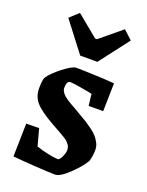

<svg xmlns="http://www.w3.org/2000/svg" viewBox="-135 -764 647 843"><g transform="rotate(20 188.5 -342.5)"><path d="M154.8 -519 48.8 -657.2 89.8 -694.8 190.9 -611.8H199.2L299.8 -694.8L340.8 -657.2L234.9 -519ZM229 9.8Q206.1 9.8 136.7 5.4Q67.4 1 30.8 -2.9L34.2 -157.2L94.2 -158.2L115.2 -80.1Q137.7 -71.8 170.4 -64.9Q203.1 -58.1 217.8 -58.1Q225.6 -58.1 234.4 -77.1Q243.2 -96.2 243.2 -108.9Q243.2 -116.7 241.5 -122.8Q239.7 -128.9 234.6 -135.3Q229.5 -141.6 225.6 -145.8Q221.7 -149.9 210.9 -156.7Q200.2 -163.6 193.4 -167.2Q186.5 -170.9 170.2 -180.2Q153.8 -189.5 144 -194.8Q80.6 -230.5 57.4 -257.6Q34.2 -284.7 34.2 -321.8Q34.2 -357.4 40 -373Q57.6 -399.4 98.4 -431.2Q139.2 -462.9 157.2 -462.9Q184.6 -462.9 245.8 -460.4Q307.1 -458 335.9 -455.1L333 -324.2H265.1L258.8 -377.9Q250 -380.9 207.5 -387.9Q165 -395 154.8 -395Q137.2 -395 137.2 -361.8Q137.2 -357.4 138.7 -353Q140.1 -348.6 142.1 -345Q144 -341.3 147.9 -336.9Q151.9 -332.5 154.8 -329.6Q157.7 -326.7 163.6 -322.5Q169.4 -318.4 172.9 -315.9Q176.3 -313.5 183.3 -309.3Q190.4 -305.2 193.4 -303.5Q196.3 -301.8 203.9 -297.6Q211.4 -293.5 213.9 -292Q220.2 -288.1 242.4 -275.1Q264.6 -262.2 275.9 -255.4Q287.1 -248.5 305.7 -234.9Q324.2 -221.2 333.7 -210.2Q343.3 -199.2 351.1 -184.1Q358.9 -168.9 358.9 -153.8Q358.9 -124.5 351.1 -99.1Q334.5 -68.8 293.5 -29.5Q252.4 9.8 229 9.8Z"/></g></svg>

Font: Grenze SemiBold
Style: Regular
Weight: 600
Designer: Renata Polastri
Foundry: Omnibus-Type
Version: Version 1.002;PS 001.002;hotconv 1.0.88;makeotf.lib2.5.64775